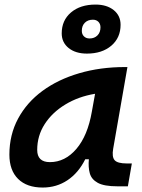

<svg xmlns="http://www.w3.org/2000/svg" viewBox="-20 -819 626 849"><path d="M168.9 10.3Q98.6 10.3 60.1 -27.8Q21.5 -65.9 21.5 -135.3Q21.5 -223.1 60.1 -294.7Q98.6 -366.2 167.7 -417Q236.8 -467.8 330.1 -495.1Q423.3 -522.5 532.2 -522.5H543.5L480.5 -161.6Q474.1 -125.5 486.8 -110.8Q499.5 -96.2 541 -96.2H563L545.4 4.9H499.5Q440.4 4.9 412.4 -10.5Q384.3 -25.9 377 -53Q369.6 -80.1 373 -114.7H356.9Q327.1 -54.7 278.6 -22.2Q230 10.3 168.9 10.3ZM200.7 -102.1Q267.6 -102.1 317.6 -160.4Q367.7 -218.8 386.2 -325.7L400.4 -404.3Q326.7 -392.1 268.8 -356.9Q210.9 -321.8 177.7 -270.3Q144.5 -218.8 144.5 -156.2Q144.5 -102.1 200.7 -102.1ZM364.3 -582Q314 -582 283.4 -606.7Q252.9 -631.3 252.9 -671.4Q252.9 -729 293.9 -763.9Q335 -798.8 402.3 -798.8Q452.1 -798.8 482.7 -774.4Q513.2 -750 513.2 -709.5Q513.2 -651.9 472.2 -616.9Q431.2 -582 364.3 -582ZM376 -648.9Q397.5 -648.9 410.9 -662.4Q424.3 -675.8 424.3 -698.2Q424.3 -713.4 415 -722.7Q405.8 -731.9 390.6 -731.9Q368.7 -731.9 355.2 -718.5Q341.8 -705.1 341.8 -682.6Q341.8 -667.5 351.3 -658.2Q360.8 -648.9 376 -648.9Z"/></svg>

Font: Cascadia Code NF SemiBold
Style: Italic
Weight: 600
Italic angle: -10°
Monospace: yes
Designer: Aaron Bell
Foundry: Saja Typeworks
Version: Version 2404.023; ttfautohint (v1.8.4)